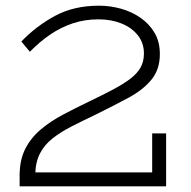

<svg xmlns="http://www.w3.org/2000/svg" viewBox="-20 -655 670 675"><path d="M49 0V-49H515V-186H564V0ZM542 -465Q542 -411 512.5 -375Q483 -339 432 -311.5Q381 -284 316 -252Q272 -231 233.5 -211.5Q195 -192 165.5 -169Q136 -146 120 -114.5Q104 -83 104 -38H49Q49 -93 69 -132Q89 -171 123.5 -200Q158 -229 201.5 -252Q245 -275 293 -298Q339 -320 375 -339Q411 -358 436 -376.5Q461 -395 473.5 -416.5Q486 -438 486 -467Q486 -504 464.5 -531Q443 -558 407 -572.5Q371 -587 326 -587Q278 -587 236 -573Q194 -559 156.5 -533.5Q119 -508 85 -473L55 -509Q108 -564 174 -599.5Q240 -635 328 -635Q367 -635 405 -624.5Q443 -614 474 -592.5Q505 -571 523.5 -539.5Q542 -508 542 -465Z"/></svg>

Font: BioRhyme Light
Style: Regular
Weight: 300
Designer: Aoife Mooney
Foundry: Aoife Mooney Type
Version: Version 1.600;gftools[0.9.33]